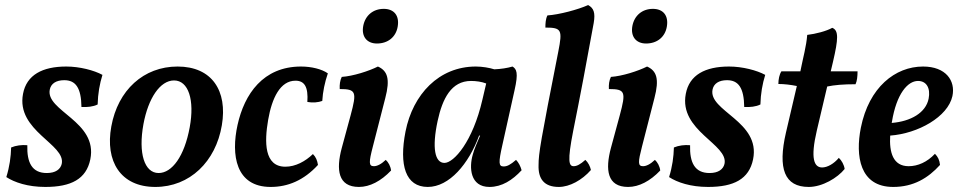

<svg xmlns="http://www.w3.org/2000/svg" viewBox="-20 -730 3801 759"><path d="M242 -467C148 -467 85 -434 71 -359C43 -212 241 -160 224 -82C219 -61 200 -46 165 -46C106 -46 86 -88 88 -156C66 -158 43 -155 24 -147C23 -110 18 -72 5 -30C37 -9 90 9 159 9C261 9 321 -22 337 -100C368 -251 158 -291 177 -377C182 -399 201 -413 234 -413C279 -413 301 -383 302 -307C325 -306 348 -308 366 -317C367 -359 374 -399 385 -434C352 -452 295 -467 242 -467Z M594 9C730 9 833 -91 857 -235C880 -371 818 -467 682 -467C548 -467 446 -374 420 -230C395 -93 456 9 594 9ZM607 -46C551 -46 526 -124 547 -239C566 -342 613 -412 668 -412C725 -412 750 -335 730 -227C709 -112 660 -46 607 -46Z M1050 9C1118 9 1181 -17 1237 -78C1234 -96 1229 -109 1217 -121C1187 -92 1148 -71 1108 -71C1024 -71 1025 -169 1040 -256C1055 -343 1088 -411 1148 -411C1184 -411 1199 -386 1195 -327C1216 -323 1238 -325 1254 -331C1256 -367 1264 -405 1276 -440C1252 -457 1211 -467 1170 -467C1020 -467 946 -358 919 -236C893 -118 911 9 1050 9Z M1470 -558C1514 -558 1545 -584 1552 -624C1560 -669 1537 -695 1497 -695C1455 -695 1424 -669 1416 -628C1408 -586 1430 -558 1470 -558ZM1399 9C1442 9 1486 -14 1526 -56C1524 -73 1515 -89 1505 -98C1486 -80 1470 -73 1458 -73C1437 -73 1438 -89 1454 -151L1503 -342C1523 -418 1512 -450 1474 -467C1438 -449 1376 -429 1331 -426C1324 -412 1322 -395 1323 -378C1388 -378 1391 -367 1366 -274L1331 -145C1308 -59 1316 9 1399 9Z M2020 -98C1998 -79 1985 -72 1971 -72C1951 -72 1950 -86 1966 -157L2014 -373C2030 -443 2022 -457 2006 -467C1986 -461 1960 -457 1934 -456C1915 -462 1887 -467 1861 -467C1715 -467 1612 -357 1583 -210C1557 -77 1583 9 1671 9C1756 9 1833 -82 1874 -194H1878C1868 -171 1854 -139 1849 -119C1834 -68 1838 9 1915 9C1964 9 2006 -18 2042 -57C2038 -72 2030 -88 2020 -98ZM1737 -86C1699 -86 1687 -145 1710 -252C1729 -340 1764 -410 1842 -410C1862 -410 1884 -407 1902 -400L1887 -336C1849 -170 1774 -86 1737 -86Z M2189 9C2232 9 2281 -18 2316 -58C2313 -72 2305 -88 2294 -98C2274 -80 2260 -73 2248 -73C2229 -73 2222 -91 2246 -213C2273 -347 2300 -490 2327 -639C2334 -680 2327 -698 2305 -710C2265 -692 2190 -672 2144 -669C2137 -655 2136 -638 2136 -621C2200 -621 2204 -612 2187 -526C2117 -171 2109 -123 2109 -78C2107 -23 2131 9 2189 9Z M2534 -558C2578 -558 2609 -584 2616 -624C2624 -669 2601 -695 2561 -695C2519 -695 2488 -669 2480 -628C2472 -586 2494 -558 2534 -558ZM2463 9C2506 9 2550 -14 2590 -56C2588 -73 2579 -89 2569 -98C2550 -80 2534 -73 2522 -73C2501 -73 2502 -89 2518 -151L2567 -342C2587 -418 2576 -450 2538 -467C2502 -449 2440 -429 2395 -426C2388 -412 2386 -395 2387 -378C2452 -378 2455 -367 2430 -274L2395 -145C2372 -59 2380 9 2463 9Z M2862 -467C2768 -467 2705 -434 2691 -359C2663 -212 2861 -160 2844 -82C2839 -61 2820 -46 2785 -46C2726 -46 2706 -88 2708 -156C2686 -158 2663 -155 2644 -147C2643 -110 2638 -72 2625 -30C2657 -9 2710 9 2779 9C2881 9 2941 -22 2957 -100C2988 -251 2778 -291 2797 -377C2802 -399 2821 -413 2854 -413C2899 -413 2921 -383 2922 -307C2945 -306 2968 -308 2986 -317C2987 -359 2994 -399 3005 -434C2972 -452 2915 -467 2862 -467Z M3250 -388C3279 -394 3313 -397 3362 -397C3368 -409 3370 -429 3370 -448H3264L3273 -486C3294 -576 3296 -610 3270 -620C3247 -607 3205 -596 3171 -592C3168 -549 3154 -499 3146 -458L3144 -448H3069C3061 -436 3057 -416 3057 -398C3080 -398 3105 -395 3130 -390L3087 -206C3054 -63 3081 9 3177 9C3231 9 3291 -27 3319 -62C3317 -78 3307 -96 3296 -106C3277 -83 3251 -68 3230 -68C3198 -68 3183 -103 3209 -214Z M3629 -467C3519 -467 3415 -385 3383 -225C3361 -114 3378 9 3511 9C3591 9 3649 -26 3696 -78C3694 -97 3688 -110 3676 -122C3645 -89 3608 -73 3572 -73C3510 -73 3495 -128 3499 -194C3609 -202 3727 -268 3745 -350C3758 -411 3719 -467 3629 -467ZM3651 -340C3640 -284 3580 -250 3505 -244C3505 -245 3506 -247 3506 -249C3524 -359 3568 -410 3609 -410C3643 -410 3659 -381 3651 -340Z"/></svg>

Font: Vollkorn Semibold
Style: Italic
Weight: 600
Italic angle: -11°
Designer: Friedrich Althausen
Foundry: Friedrich Althausen
Version: Version 4.015;PS 004.015;hotconv 1.0.88;makeotf.lib2.5.64775